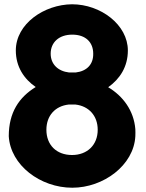

<svg xmlns="http://www.w3.org/2000/svg" viewBox="-20 -869 682 898"><path d="M21 -232C29 -96 169 9 318 9C464 9 606 -96 613 -232C614 -243 613 -254 613 -265C606 -352 555 -420 486 -461C541 -500 578 -557 578 -633C578 -753 451 -849 317 -849C187 -848 54 -758 54 -633C54 -557 92 -500 147 -462C69 -414 21 -343 21 -232ZM197 -262C197 -328 238 -373 301 -380H333C395 -373 437 -328 437 -262C437 -191 388 -144 317 -144C244 -144 197 -191 197 -262ZM217 -618C217 -671 256 -707 318 -707C381 -707 416 -671 416 -618C417 -568 386 -536 334 -530H303C251 -536 217 -569 217 -618Z"/></svg>

Font: Rabbid Highway Sign IV
Style: Bd
Weight: 400
Foundry: Cannot Into Space Fonts
Version: Version 0.277